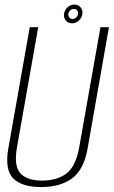

<svg xmlns="http://www.w3.org/2000/svg" viewBox="-20 -790 483 816"><path d="M154.5 5Q73 5 36.2 -31.8Q-0.5 -68.5 15.5 -160L106.5 -674.5H142.5L52.5 -166Q38 -85 66.2 -53.8Q94.5 -22.5 159 -22.5Q224.5 -22.5 263.8 -53.8Q303 -85 317 -166L407 -674.5H443L352.5 -160Q336.5 -68.5 286.2 -31.8Q236 5 154.5 5ZM286.5 -691Q270 -691 260 -702.5Q250 -714 252 -731Q254.5 -747 266.8 -758.8Q279 -770.5 296 -770.5Q312.5 -770.5 322.5 -758.8Q332.5 -747 330 -731Q328 -714.5 315.5 -702.8Q303 -691 286.5 -691ZM288 -709.5Q297 -709.5 303.8 -715.8Q310.5 -722 311.5 -731Q312.5 -740.5 307.5 -746.2Q302.5 -752 294 -752Q285.5 -752 278.8 -746.2Q272 -740.5 270.5 -731Q269.5 -722 274.5 -715.8Q279.5 -709.5 288 -709.5Z"/></svg>

Font: Anybody ExtraLight
Style: Italic
Weight: 200
Italic angle: -10°
Designer: Tyler Finck
Foundry: Etcetera Type Company
Version: Version 1.010; ttfautohint (v1.8.3) -l 8 -r 50 -G 200 -x 14 